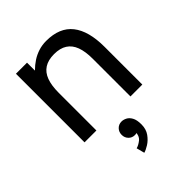

<svg xmlns="http://www.w3.org/2000/svg" viewBox="-220 -632 1005 1005"><g transform="rotate(-45 282.0 -129.5)"><path d="M408.2 0H496.1V-279.3Q496.1 -396.5 448.5 -457Q400.9 -517.6 301.8 -517.6Q271.5 -517.6 244.6 -509Q217.8 -500.5 194.6 -485.4Q171.4 -470.2 150.4 -449.2V-507.8H68.4V0H156.2V-279.3Q156.2 -333 169.4 -368.4Q182.6 -403.8 210.4 -421.6Q238.3 -439.5 282.2 -439.5Q326.2 -439.5 354 -421.6Q381.8 -403.8 395 -368.4Q408.2 -333 408.2 -279.3ZM233.4 109.9Q233.4 130.9 247.3 145.3Q261.2 159.7 282.2 159.7Q303.7 159.7 317.6 145.3Q331.5 130.9 331.5 109.9Q331.5 88.4 317.1 74Q302.7 59.6 282.2 59.6Q261.2 59.6 247.3 74Q233.4 88.4 233.4 109.9ZM239.3 214.8 251 259.8Q266.1 255.9 288.6 241.9Q311 228 328.4 203.6Q345.7 179.2 345.7 144Q345.7 110.8 335.4 92.5Q325.2 74.2 310.5 66.9Q295.9 59.6 282.2 59.6L282.7 109.9Q282.7 109.9 289.6 122.8Q296.4 135.7 296.4 144Q296.4 179.2 276.4 195.1Q256.3 210.9 239.3 214.8Z"/></g></svg>

Font: Giphurs SC
Style: Regular
Weight: 400
Version: Version 0.920